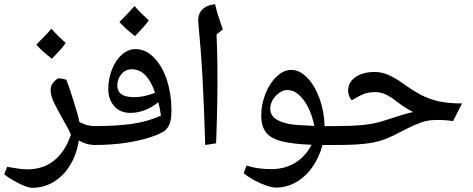

<svg xmlns="http://www.w3.org/2000/svg" viewBox="-45 -694 2256 915"><path d="M108 201Q94 201 70.5 191.5Q47 182 21.5 167.5Q-4 153 -25 137L-11 101Q17 106 41 109.5Q65 113 86 113Q161 113 213.5 70.5Q266 28 293 -52Q286 -68 278 -83.5Q270 -99 261 -114Q231 -167 215 -199.5Q199 -232 197 -254Q194 -277 203 -292Q212 -307 230 -320Q233 -321 243.5 -320Q254 -319 271 -314Q284 -281 292.5 -254Q301 -227 307 -208Q318 -174 324.5 -150.5Q331 -127 333 -113Q367 -93 410 -93Q418 -93 418 -85V-11Q418 -3 410 -3Q366 -3 331 -25Q320 43 288.5 94Q257 145 210.5 173Q164 201 108 201ZM202 -414Q156 -450 128 -481Q153 -506 170.5 -524.5Q188 -543 200 -557Q214 -541 231 -524Q248 -507 268 -489Q257 -473 240 -454Q223 -435 202 -414Z M402 -3Q393 -3 393 -12V-84Q393 -93 402 -93Q511 -93 586 -104Q661 -115 722 -143Q720 -158 717 -174Q714 -190 709 -207Q681 -183 646.5 -169.5Q612 -156 576 -156Q527 -156 499 -188.5Q471 -221 471 -269Q471 -320 489 -364Q507 -408 535 -433Q550 -446 566.5 -453Q583 -460 600 -460Q649 -460 688.5 -420Q728 -380 751 -311Q761 -279 766.5 -243.5Q772 -208 772 -170Q772 -160 771 -141Q770 -122 762.5 -102.5Q755 -83 738 -69Q715 -54 667 -38.5Q619 -23 552 -13Q485 -3 402 -3ZM596 -231Q642 -231 694 -252Q675 -308 647 -336Q619 -364 583 -364Q553 -364 533.5 -340.5Q514 -317 514 -288Q514 -259 533.5 -245Q553 -231 596 -231ZM598 -522Q552 -558 524 -589Q549 -614 566.5 -632.5Q584 -651 596 -665Q610 -649 627 -632Q644 -615 664 -597Q653 -581 636 -562Q619 -543 598 -522Z M933 -3Q930 -96 927 -175.5Q924 -255 920 -325.5Q916 -396 911 -460Q906 -524 900 -586Q898 -613 906.5 -631Q915 -649 933.5 -660Q952 -671 980 -674Q985 -651 995 -619Q1005 -587 1017 -554L987 -530Q990 -462 991 -384.5Q992 -307 990.5 -215Q989 -123 985 -11Z M1270 200Q1252 200 1223 190Q1194 180 1165 164Q1136 148 1116 131L1130 95Q1157 104 1186.5 108Q1216 112 1248 112Q1311 112 1360 83Q1409 54 1440 -4Q1393 -6 1358.5 -10Q1324 -14 1301 -20Q1247 -33 1223.5 -62Q1200 -91 1200 -144Q1200 -197 1220.5 -248Q1241 -299 1274 -330Q1308 -361 1342 -361Q1383 -361 1419 -324Q1455 -287 1478 -224Q1489 -193 1495 -160.5Q1501 -128 1502 -93H1560Q1568 -93 1568 -85V-11Q1568 -3 1560 -3H1492Q1476 57 1442 104.5Q1408 152 1361 177Q1318 200 1270 200ZM1453 -94Q1443 -144 1423.5 -182.5Q1404 -221 1378.5 -243Q1353 -265 1325 -265Q1304 -265 1285 -251Q1266 -237 1254 -217Q1243 -196 1243 -178Q1243 -145 1268.5 -127.5Q1294 -110 1340 -102Q1359 -99 1386.5 -97.5Q1414 -96 1453 -94Z M1551 -3Q1543 -3 1543 -11V-85Q1543 -93 1551 -93Q1625 -93 1680 -98Q1735 -103 1779 -117Q1838 -136 1870 -146Q1902 -156 1924 -160Q1906 -169 1888.5 -180Q1871 -191 1854 -204Q1817 -233 1793 -244Q1769 -255 1744 -255Q1713 -255 1690 -246.5Q1667 -238 1631 -216Q1624 -224 1619 -236Q1614 -248 1614 -262Q1614 -302 1649 -326.5Q1684 -351 1740 -351Q1772 -351 1803.5 -338Q1835 -325 1876 -296Q1926 -260 1963 -241Q2000 -222 2042 -212Q2064 -207 2092.5 -204Q2121 -201 2157 -201L2114 -117Q2093 -120 2072.5 -121.5Q2052 -123 2027 -122Q2004 -122 1982 -116.5Q1960 -111 1933 -99Q1906 -87 1867 -67Q1830 -47 1798 -34Q1766 -21 1731.5 -14.5Q1697 -8 1654 -5.5Q1611 -3 1551 -3Z"/></svg>

Font: Noto Naskh Arabic Medium
Style: Regular
Weight: 500
Designer: Monotype Design Team, David Williams, Mohamad Dakak and Nizar Qandah
Foundry: Monotype Imaging Inc.
Version: Version 2.016